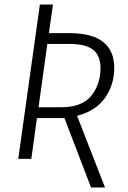

<svg xmlns="http://www.w3.org/2000/svg" viewBox="-20 -705 569 852"><path d="M322 -191 446 127H384L266 -181H144L119 0H61L157 -685H215L197 -558H288Q487 -558 487 -403Q487 -330 446.5 -271.5Q406 -213 322 -191ZM250 -229Q344 -229 385 -280Q426 -331 426 -402Q426 -458 393.5 -484Q361 -510 288 -510H190L151 -229Z"/></svg>

Font: Fira Sans Condensed Light
Style: Italic
Weight: 300
Width: 3
Italic angle: -8°
Designer: Carrois Corporate & Edenspiekermann AG
Foundry: Carrois Corporate GbR & Edenspiekermann AG
Version: Version 4.203